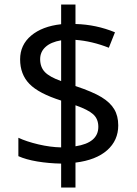

<svg xmlns="http://www.w3.org/2000/svg" viewBox="-20 -779 612 857"><path d="M507.8 -219.2Q507.8 -152.3 458.3 -108.4Q408.7 -64.5 316.9 -53.2V58.1H252.9V-48.8Q197.3 -49.8 146.2 -58.3Q95.2 -66.9 62 -82V-164.1Q98.6 -147 151.6 -134.5Q204.6 -122.1 252.9 -121.1V-330.1Q152.8 -361.8 111.3 -404.5Q69.8 -447.3 69.8 -514.2Q69.8 -578.6 119.1 -620.1Q168.5 -661.6 252.9 -670.9V-758.8H316.9V-671.9Q409.7 -669.4 493.2 -634.8L465.8 -565.9Q390.1 -595.7 316.9 -601.1V-395Q395 -368.7 433.3 -345.2Q471.7 -321.8 489.7 -291.7Q507.8 -261.7 507.8 -219.2ZM418.9 -212.9Q418.9 -248 396 -268.8Q373 -289.6 316.9 -309.1V-126Q418.9 -141.6 418.9 -212.9ZM159.2 -515.1Q159.2 -479.5 180.2 -457.5Q201.2 -435.5 252.9 -417V-599.1Q207 -591.3 183.1 -569.3Q159.2 -547.4 159.2 -515.1Z"/></svg>

Font: Noto Sans Historic
Style: Regular
Weight: 400
Designer: Monotype Design Team
Foundry: Monotype Imaging Inc.
Version: Version 0.71 uh